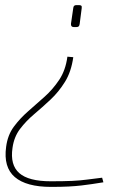

<svg xmlns="http://www.w3.org/2000/svg" viewBox="-20 -510 538 752"><path d="M267 -286Q259 -229 234.5 -189.5Q210 -150 178 -120Q146 -90 114 -63Q82 -36 58.5 -5Q35 26 29 69Q19 136 55.5 168Q92 200 179 200Q230 200 262 198.5Q294 197 320 193.5Q346 190 380 186L385 204Q360 208 340 211Q320 214 298.5 216.5Q277 219 249 220.5Q221 222 180 222Q83 222 38 183.5Q-7 145 4 65Q10 19 34 -13.5Q58 -46 90 -74Q122 -102 154.5 -131Q187 -160 212 -197.5Q237 -235 244 -288ZM289 -490Q296 -490 298.5 -487.5Q301 -485 300 -478L292 -416Q291 -409 288 -406.5Q285 -404 279 -404H269Q257 -404 258 -417L267 -479Q268 -490 279 -490Z"/></svg>

Font: Exo 2 Thin
Style: Italic
Weight: 250
Italic angle: -8°
Designer: Natanael Gama
Foundry: Natanael Gama
Version: Version 2.010